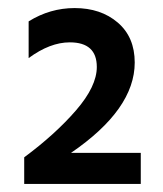

<svg xmlns="http://www.w3.org/2000/svg" viewBox="-20 -848 405 476"><path d="M329 -392H40V-458Q117 -515 168.5 -574.5Q220 -634 220 -682Q220 -743 153 -743Q104 -743 51 -704V-795Q104 -828 165 -828Q230 -828 272 -792Q314 -756 314 -693Q314 -577 156 -469H329Z"/></svg>

Font: Hind Siliguri SemiBold
Style: Regular
Weight: 600
Designer: Jyotish Sonowal
Foundry: Indian Type Foundry
Version: Version 1.001;PS 1.0;hotconv 1.0.86;makeotf.lib2.5.63406; tt